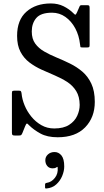

<svg xmlns="http://www.w3.org/2000/svg" viewBox="-20 -780 604 1112"><path d="M443.5 -523.5Q438 -574.5 415.8 -616Q393.5 -657.5 358.8 -682Q324 -706.5 281.5 -706.5Q217 -706.5 190.5 -676Q164 -645.5 164 -597.5Q164 -555 183.8 -527.8Q203.5 -500.5 236 -481.8Q268.5 -463 307.5 -447Q346.5 -431 385.2 -412Q424 -393 456.5 -365.5Q489 -338 509 -295.5Q529 -253 529 -190Q529 -100 473.2 -42.5Q417.5 15 314 15Q253.5 15 214 -6.8Q174.5 -28.5 148.5 -54.5Q138.5 -66 134.8 -64.2Q131 -62.5 125 -47.5L109.5 -9Q105 1 101.5 3Q98 5 83.5 5H68Q56 5 52.5 2Q49 -1 49 -12V-241Q49 -251.5 53.2 -253.2Q57.5 -255 68 -255H89Q99 -255 101.5 -250.8Q104 -246.5 105 -238Q108 -205 122.5 -169.8Q137 -134.5 161.8 -104.2Q186.5 -74 219.8 -55Q253 -36 294 -36Q348 -36 380.2 -56.8Q412.5 -77.5 427 -109Q441.5 -140.5 441.5 -172.5Q441 -220.5 421.5 -252.2Q402 -284 369.8 -305Q337.5 -326 298.8 -342.5Q260 -359 221.2 -376.5Q182.5 -394 150.2 -418.5Q118 -443 98.5 -480Q79 -517 79 -572.5Q79 -664.5 133 -712.2Q187 -760 274 -760Q315.5 -760 348.2 -743.8Q381 -727.5 405 -703.5Q412.5 -695 416.2 -695Q420 -695 426 -708.5L441.5 -744Q444 -750 453 -750H485Q494 -750 496.5 -746.8Q499 -743.5 499 -733.5V-518Q499 -508.5 495 -506.8Q491 -505 482 -505H460Q446.5 -505 445.8 -508.2Q445 -511.5 443.5 -523.5ZM242.5 148Q242.5 128 257.8 114.2Q273 100.5 296 100.5Q319.5 100.5 335.8 120.2Q352 140 352 184Q352 210.5 340.2 239Q328.5 267.5 305.8 288Q283 308.5 250 311.5Q245.5 312 243.2 311.2Q241 310.5 241 305.5V288Q241 280.5 251 279Q278.5 275 298 250Q317.5 225 314 190.5Q313.5 185.5 311.2 186.5Q309 187.5 305.5 190Q298.5 195 285 195Q265 195 253.8 181.5Q242.5 168 242.5 148Z"/></svg>

Font: Besley* Narrow
Style: Regular
Weight: 400
Width: 4
Designer: Owen Earl
Foundry: indestructible type*
Version: Version 3.000; ttfautohint (v1.8.3)